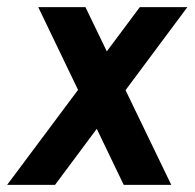

<svg xmlns="http://www.w3.org/2000/svg" viewBox="-40 -517 544 537"><path d="M199 -497 439 0H306L67 -497ZM351 -497H484L114 0H-20Z"/></svg>

Font: Rosario
Style: Italic
Weight: 400
Italic angle: -8.05°
Designer: Hector Gatti
Foundry: Omnibus Type
Version: Version 1.201